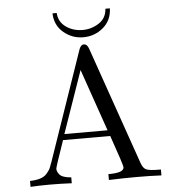

<svg xmlns="http://www.w3.org/2000/svg" viewBox="-59 -946 923 1001"><g transform="rotate(-5 402.5 -445.5)"><path d="M60.1 0V-30.8Q92.3 -31.7 114.3 -38.8Q136.2 -45.9 148.7 -60.5Q161.1 -75.2 165.5 -83.5Q169.9 -91.8 175.8 -109.9Q176.8 -112.8 178.2 -115.2L377 -691.9Q385.7 -715.8 401.9 -715.8Q418 -715.8 426.8 -691.9L642.1 -74.2Q651.9 -45.4 669.4 -38.1Q687 -30.8 740.2 -30.8H745.1V0Q688 -2.9 616 -2.9Q543.9 -2.9 470.2 0V-30.8H474.1Q552.2 -30.8 551.8 -60.1Q551.8 -71.3 497.1 -228H250Q202.1 -89.8 202.1 -82Q202.1 -75.2 205.1 -67.6Q208 -60.1 215.1 -51.5Q222.2 -43 238 -37.6Q253.9 -32.2 275.9 -30.8V0Q217.8 -2.9 160.2 -2.9Q105 -2.9 60.1 0ZM252.9 -891.1H274.9Q277.8 -844.2 315.4 -817.6Q353 -791 402.8 -791Q448.7 -791 487.8 -816.4Q526.9 -841.8 529.8 -891.1H553.2Q551.3 -828.1 506.6 -790.5Q461.9 -752.9 402.8 -752.9Q344.7 -752.9 299.8 -790.5Q254.9 -828.1 252.9 -891.1ZM259.8 -258.8H485.8L373 -584Z"/></g></svg>

Font: CMU Serif Upright Italic
Style: UprightItalic
Weight: 500
Version: Version 0.7.0